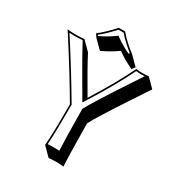

<svg xmlns="http://www.w3.org/2000/svg" viewBox="-201 -934 1040 1123"><g transform="rotate(30 319.0 -372.5)"><path d="M314 -805.2Q328.6 -787.6 344.7 -771.5Q376 -740.2 415 -710.9L471.7 -654.3L455.6 -633.3Q393.1 -662.1 349.6 -695.3Q298.8 -658.7 242.7 -633.3L186 -689.9L171.9 -710.9Q215.3 -744.1 271 -805.2ZM389.6 -228.5Q392.1 2.9 396.5 59.6Q378.4 56.6 346.7 56.6Q315.4 56.6 296.4 59.6L240.2 2.9Q247.1 -74.7 247.1 -274.9Q156.7 -429.7 30.8 -625.5Q22 -639.6 16.1 -647.9Q42 -645 73.2 -645Q105 -645 129.9 -647.9L186.5 -591.3Q226.6 -513.2 317.4 -359.4Q420.9 -523.4 480 -647.9Q498.5 -645 522 -645Q544.4 -645 564 -647.9L620.6 -591.3Q589.4 -543.5 537.1 -464.8Q419.9 -287.6 389.6 -228.5ZM323.2 -284.7 322.8 -287.6 324.2 -289.6Q355 -349.1 487.3 -549.8Q520 -599.6 543.9 -635.7Q531.7 -634.8 522 -634.8Q502.9 -634.8 485.8 -637.2Q422.4 -505.9 313.5 -334.5L304.7 -320.8L296.4 -335Q279.8 -364.3 247.1 -419.4Q163.1 -562.5 124 -637.2Q98.6 -634.8 72.8 -634.8Q54.2 -634.8 35.6 -636.2Q151.9 -456.1 253.4 -283.7Q254.9 -281.2 255.9 -280.3L256.8 -277.8V-274.9Q256.8 -92.8 251 -8.3Q271.5 -9.8 290 -9.8Q309.6 -9.8 329.1 -8.3Q325.2 -75.2 323.2 -284.7ZM309.6 -794.9H275.4Q224.6 -739.7 185.5 -709L189.5 -702.6Q241.2 -727.1 287.1 -760.3L293 -764.6L298.8 -759.8Q340.8 -728.5 396 -702.6L400.9 -709Q347.2 -751.5 309.6 -794.9Z"/></g></svg>

Font: Linux Biolinum Shadow O
Style: Regular
Weight: 400
Designer: Philipp H. Poll
Foundry: Philipp H. Poll
Version: Version 1.0.4